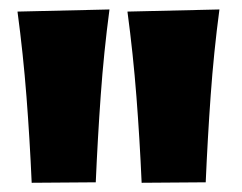

<svg xmlns="http://www.w3.org/2000/svg" viewBox="-20 -765 512 406"><path d="M47 -378.5Q43 -470 36 -560.5Q29 -651 17 -740.5L211.5 -745Q199.5 -654.5 193 -563.2Q186.5 -472 182.5 -379.5ZM279.5 -378.5Q275.5 -470 268.5 -560.5Q261.5 -651 249.5 -740.5L444 -745Q432 -654.5 425.5 -563.2Q419 -472 415 -379.5Z"/></svg>

Font: Commissioner Flair ExtraBold
Style: Regular
Weight: 800
Designer: Kostas Bartsokas
Foundry: Kostas Bartsokas
Version: Version 1.000; ttfautohint (v1.8.3)